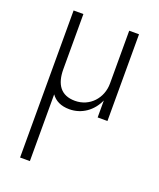

<svg xmlns="http://www.w3.org/2000/svg" viewBox="-144 -548 793 957"><g transform="rotate(20 252.5 -70.0)"><path d="M131 -460H79V320H131V-34C151 -6 182 10 227 10C292 10 347 -29 374 -90V0H426V-460H374V-180C374 -102 317 -39 239 -39C164 -39 131 -87 131 -168Z"/></g></svg>

Font: Jost Light
Style: Regular
Weight: 300
Version: Version 3.710